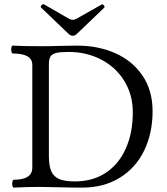

<svg xmlns="http://www.w3.org/2000/svg" viewBox="-20 -881 785 905"><path d="M37.6 -14.6Q37.6 -22 39.6 -27.8Q41.5 -33.7 44.4 -33.7Q132.3 -33.7 132.3 -90.8V-575.2Q132.3 -628.9 40 -628.9Q36.6 -628.9 34.7 -634.3Q32.7 -639.6 32.7 -647Q32.7 -654.8 34.7 -660.4Q36.6 -666 40 -666Q92.8 -663.1 171.4 -663.1Q200.2 -663.1 221.4 -663.6Q242.7 -664.1 257.3 -664.6Q300.8 -666 343.3 -666Q443.4 -666 524.2 -629.9Q605 -593.8 652.1 -523.9Q699.2 -454.1 699.2 -356.9Q699.2 -252.9 659.4 -171.1Q619.6 -89.4 544.2 -43Q468.8 3.4 366.7 3.4Q334.5 3.4 310.1 2.9Q285.6 2.4 269 2Q203.6 0 171.4 0Q104 0 44.4 3.4Q41.5 3.4 39.6 -2Q37.6 -7.3 37.6 -14.6ZM606 -351.1Q606 -434.1 566.2 -499Q526.4 -564 457.3 -600.1Q388.2 -636.2 303.2 -636.2Q265.1 -636.2 245.6 -631.6Q226.1 -627 218.3 -615Q210.4 -603 210.4 -579.6V-145.5Q210.4 -99.1 221.9 -73.5Q233.4 -47.9 259.5 -36.9Q285.6 -25.9 333 -25.9Q418.5 -25.9 480 -67.4Q541.5 -108.9 573.7 -182.6Q606 -256.3 606 -351.1ZM301.3 -723.1 174.3 -844.7Q171.9 -847.2 171.9 -849.6Q171.9 -852.5 176.3 -856.9Q180.7 -861.3 184.1 -861.3Q186.5 -861.3 188.5 -859.9L306.2 -792Q314.5 -787.6 322.8 -787.6Q331.1 -787.6 339.4 -792L459.5 -859.9Q461.4 -860.8 462.4 -860.8Q465.3 -860.8 469.2 -856Q472.7 -852.5 472.7 -848.6Q472.7 -846.2 471.2 -844.7L344.2 -723.1Q333.5 -712.4 322.8 -712.4Q312 -712.4 301.3 -723.1Z"/></svg>

Font: JuniusX
Style: Regular
Weight: 400
Designer: Peter S. Baker
Foundry: Briery Creek Software
Version: Version 1.004